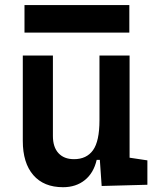

<svg xmlns="http://www.w3.org/2000/svg" viewBox="-20 -740 626 769"><path d="M232.4 9.8Q155.3 9.8 113.3 -38.8Q71.3 -87.4 71.3 -175.8V-517.6H191.9V-195.3Q191.9 -150.9 214.1 -126.7Q236.3 -102.5 276.4 -102.5Q326.7 -102.5 352.5 -138.4Q378.4 -174.3 378.4 -258.8V-517.6H499V-108.4L570.3 -97.7V0L387.2 4.9L379.9 -99.6H367.2Q355 -46.9 319.6 -18.6Q284.2 9.8 232.4 9.8ZM78.1 -609.4V-719.7H498V-609.4Z"/></svg>

Font: Caskaydia Cove SemiBold
Style: Regular
Weight: 600
Monospace: yes
Designer: Aaron Bell
Foundry: Saja Typeworks
Version: Version 4.300; ttfautohint (v1.8.3)